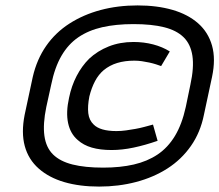

<svg xmlns="http://www.w3.org/2000/svg" viewBox="-20 -611 810 709"><path d="M733 -187 763 -327Q777 -393 763 -442.5Q749 -492 711.5 -525Q674 -558 617 -574.5Q560 -591 488 -591Q415 -591 351.5 -574Q288 -557 236.5 -524Q185 -491 150.5 -441.5Q116 -392 101 -327L71 -187Q58 -121 71.5 -71.5Q85 -22 123 11.5Q161 45 217.5 61.5Q274 78 346 78Q418 78 482.5 61Q547 44 598.5 11Q650 -22 685 -72Q720 -122 733 -187ZM683 -298 666 -216Q652 -152 626 -109Q600 -66 562 -40.5Q524 -15 474 -3.5Q424 8 361 8Q294 8 248 -3.5Q202 -15 176 -40.5Q150 -66 144 -109.5Q138 -153 151 -216L169 -298Q182 -362 207 -405Q232 -448 269.5 -473.5Q307 -499 357.5 -510.5Q408 -522 473 -522Q540 -522 586 -510.5Q632 -499 658 -473.5Q684 -448 690.5 -405Q697 -362 683 -298ZM575 -367 607 -421Q580 -438 545.5 -447Q511 -456 473 -456Q423 -456 381.5 -439.5Q340 -423 309 -394Q282 -367 263 -330.5Q244 -294 235 -250Q223 -196 231.5 -156.5Q240 -117 267 -94Q288 -75 319 -66Q350 -57 392 -57Q431 -57 473.5 -66Q516 -75 562 -91L545 -151Q530 -147 513.5 -142.5Q497 -138 480 -135Q463 -132 445.5 -129.5Q428 -127 410 -127Q380 -127 359 -133Q338 -139 326 -151Q309 -167 306 -193Q303 -219 310 -255Q318 -287 331 -311.5Q344 -336 363 -352Q385 -370 413 -378.5Q441 -387 476 -387Q490 -387 504 -385Q518 -383 531.5 -380Q545 -377 556 -373.5Q567 -370 575 -367Z"/></svg>

Font: Advent Pro Medium
Style: Italic
Weight: 500
Italic angle: -12°
Version: Version 3.000